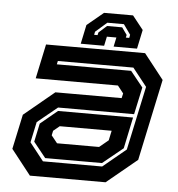

<svg xmlns="http://www.w3.org/2000/svg" viewBox="-51 -738 727 785"><g transform="rotate(5 313.0 -345.0)"><path d="M100.5 0 19.5 -103 50 -245.5 174.5 -348.5H446.5L451 -368L427 -398.5H89.5L119.5 -540H526L607 -437L536 -103L411 0ZM156.5 -77 106 -140 122 -215.5 192 -273.5H500L473 -145L389.5 -77ZM148.5 -63H391.5L486 -141L542 -403L483.5 -477H173.5L170.5 -463H475.5L527 -399L503 -287.5H191L109 -220.5L91 -136ZM199.5 -141.5H372L409 -172L417.5 -212H204.5L179 -191L175 -172ZM463.5 -689.5 508 -633.5 491.5 -555.5H395.5L403.5 -593.5H364.5L356.5 -555.5H260.5L277 -633.5L344.5 -689.5ZM429.5 -650.5H361.5L314.5 -609.5L312 -596.5H326L328.5 -607.5L361.5 -637H423.5L444.5 -607.5L442 -596.5H456L458.5 -609.5Z"/></g></svg>

Font: Tourney Thin
Style: Bold Italic
Weight: 700
Italic angle: -12°
Version: Version 1.015